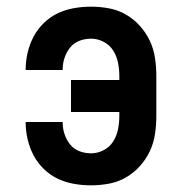

<svg xmlns="http://www.w3.org/2000/svg" viewBox="-20 -548 540 576"><path d="M253 8Q227 8 201.5 3.5Q176 -1 153 -12Q130 -23 111.5 -41Q93 -59 81 -81.5Q69 -104 63 -129.5Q57 -155 57 -180V-182H168V-181Q168 -163 173.5 -146Q179 -129 190 -115Q201 -101 218 -94.5Q235 -88 253 -88Q273 -88 291 -97.5Q309 -107 319.5 -123.5Q330 -140 334 -160Q338 -180 338 -200V-212H193V-308H338V-320Q338 -340 334 -360Q330 -380 319.5 -396.5Q309 -413 291 -422.5Q273 -432 253 -432Q235 -432 218 -425.5Q201 -419 190 -405Q179 -391 173.5 -374Q168 -357 168 -339V-338H57V-340Q57 -365 63 -390.5Q69 -416 81 -438.5Q93 -461 111.5 -479Q130 -497 153 -508Q176 -519 201.5 -523.5Q227 -528 253 -528Q280 -528 307 -523Q334 -518 357.5 -504.5Q381 -491 399.5 -470.5Q418 -450 429.5 -425.5Q441 -401 445 -374Q449 -347 449 -320V-200Q449 -173 445 -146Q441 -119 429.5 -94.5Q418 -70 399.5 -49.5Q381 -29 357.5 -15.5Q334 -2 307 3Q280 8 253 8Z"/></svg>

Font: Iosevka SS18
Style: Bold
Weight: 700
Monospace: yes
Designer: Belleve Invis
Foundry: Belleve Invis
Version: Version 25.1.1; ttfautohint (v1.8.4)